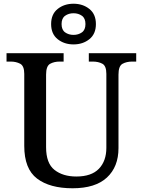

<svg xmlns="http://www.w3.org/2000/svg" viewBox="-20 -999 765 1029"><path d="M369 10Q247 10 178.5 -42Q110 -94 110 -217V-603Q110 -646 88 -657.5Q66 -669 37 -669H15V-714H321V-669H300Q270 -669 248.5 -657Q227 -645 227 -599V-210Q227 -124 272 -88.5Q317 -53 389 -53Q470 -53 510 -94.5Q550 -136 550 -207V-603Q550 -646 528.5 -657.5Q507 -669 477 -669H456V-714H710V-669H689Q658 -669 636.5 -657Q615 -645 615 -599V-205Q615 -105 553 -47.5Q491 10 369 10ZM374 -761Q324 -761 289 -789Q254 -817 254 -870Q254 -923 289 -951Q324 -979 374 -979Q424 -979 459 -951Q494 -923 494 -870Q494 -817 459 -789Q424 -761 374 -761ZM374 -812Q400 -812 419 -825.5Q438 -839 438 -870Q438 -901 419 -914.5Q400 -928 374 -928Q348 -928 329 -914.5Q310 -901 310 -870Q310 -839 329 -825.5Q348 -812 374 -812Z"/></svg>

Font: Noto Serif Bengali Medium
Style: Regular
Weight: 500
Designer: Juan Bruce, Universal Thirst, Indian Type Foundry and the Monotype Design Team.
Foundry: Monotype Imaging Inc.
Version: Version 2.003; ttfautohint (v1.8.4.7-5d5b)